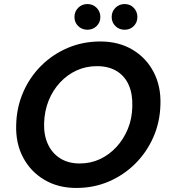

<svg xmlns="http://www.w3.org/2000/svg" viewBox="-20 -917 838 949"><path d="M357 12Q267 12 199 -28.5Q131 -69 94 -139Q57 -209 60 -300Q62 -386 94.5 -461Q127 -536 184 -592.5Q241 -649 315.5 -680.5Q390 -712 476 -712Q566 -712 634 -672Q702 -632 739 -561.5Q776 -491 773 -401Q771 -314 738 -239Q705 -164 648 -107.5Q591 -51 517 -19.5Q443 12 357 12ZM374 -109Q428 -109 474 -130.5Q520 -152 555.5 -190.5Q591 -229 612 -280Q633 -331 634 -391Q636 -452 616.5 -496.5Q597 -541 557 -565.5Q517 -590 459 -590Q405 -590 359 -569Q313 -548 277 -509.5Q241 -471 220.5 -420Q200 -369 198 -309Q196 -249 217 -204Q238 -159 278 -134Q318 -109 374 -109ZM412 -770Q385 -770 366.5 -788Q348 -806 348 -833Q348 -860 366.5 -878.5Q385 -897 412 -897Q439 -897 457.5 -878.5Q476 -860 476 -833Q476 -806 457.5 -788Q439 -770 412 -770ZM596 -770Q569 -770 550.5 -788Q532 -806 532 -833Q532 -860 550.5 -878.5Q569 -897 596 -897Q623 -897 641 -878.5Q659 -860 659 -833Q659 -806 641 -788Q623 -770 596 -770Z"/></svg>

Font: DM Sans 18pt
Style: Bold Italic
Weight: 700
Italic angle: -10°
Designer: Colophon Foundry, Jonny Pinhorn
Foundry: Colophon Foundry
Version: Version 4.004;gftools[0.9.30]